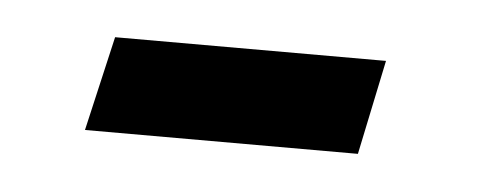

<svg xmlns="http://www.w3.org/2000/svg" viewBox="-24 -337 369 141"><g transform="rotate(5 160.5 -266.0)"><path d="M256.8 -300.8 242.2 -231H41L57.1 -300.8Z"/></g></svg>

Font: Lobster Two
Style: Italic
Weight: 400
Designer: Pablo Impallari
Foundry: Pablo Impallari. www.impallari.com
Version: Version 1.006